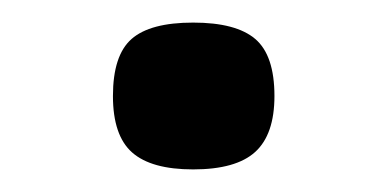

<svg xmlns="http://www.w3.org/2000/svg" viewBox="-20 -370 343 170"><path d="M151 -220Q114 -220 97 -235Q80 -250 80 -285Q80 -321 96.5 -335.5Q113 -350 151 -350Q189 -350 206 -335.5Q223 -321 223 -285Q223 -251 206 -235.5Q189 -220 151 -220Z"/></svg>

Font: Goldman
Style: Regular
Weight: 400
Designer: Jaikishan Patel
Version: Version 1.000; ttfautohint (v1.8.3)